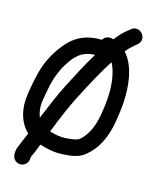

<svg xmlns="http://www.w3.org/2000/svg" viewBox="-128 -858 832 1043"><g transform="rotate(15 288.0 -336.5)"><path d="M342.1 -667.1C263.2 -669.3 205.4 -644.3 160.8 -598.2C122.2 -556.6 87.3 -502.5 65.4 -442.3C48.4 -392.5 36.4 -328.8 29.3 -278.8C15.9 -195.8 36.3 -119.4 87 -71.5C70.5 -31 64.4 -20.7 52 12.1C47.9 20.8 44 35 44 47V56C44 80.1 63.3 101 88.5 101C113.7 101 133 80.1 133 56V48.9C146.7 21.4 152.1 6.8 166.2 -30.7C202.4 -19.3 248.6 -8.2 294.6 -11.1C340.2 -14.1 382.2 -16.6 418.5 -45.4C478.2 -92.1 513.1 -163.4 528.6 -250.6C537.1 -298.2 545 -357 545 -407C545 -496.6 528.5 -582.5 477.4 -637.9C493.4 -658.5 505.7 -669.6 524 -684.8L536 -694.8C581.3 -732.6 523.1 -799.9 479 -763.2L467.4 -753.5C442.1 -734 423.5 -715 401.5 -685.7C376 -694.7 352.9 -687.1 342.1 -667.1ZM456 -406C456 -362.4 449.4 -309.6 441.4 -266.6C428.3 -197.5 404.6 -149.6 364.8 -115.9C349.3 -105.5 325.7 -102.5 288.2 -99.9C259 -97.8 229.7 -104.3 198.9 -113.6C226.6 -184.1 262.2 -270.4 293.2 -329.5C335.6 -411.6 377 -490.2 422.9 -561.5C423.3 -561.3 423.7 -561.1 425 -560.4C444.4 -526.3 456 -465.4 456 -406ZM125.9 -171.1C119.4 -187.2 115 -206.3 114 -224.4C112.1 -260.1 121.1 -289.5 128.7 -334.8C137.8 -388.7 158.8 -442.2 183.3 -481.9C218 -538.1 252.6 -576 327.4 -578.2C288.6 -516.2 249.7 -440 213.8 -370.4C184.5 -312.8 154 -240 125.9 -171.1Z"/></g></svg>

Font: Just Breathe
Style: Bd
Weight: 400
Foundry: Cannot Into Space Fonts
Version: Version 0.72